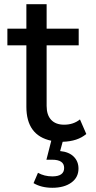

<svg xmlns="http://www.w3.org/2000/svg" viewBox="-20 -666 454 910"><path d="M265 50Q307 54 329.5 76.5Q352 99 352 133Q352 175 318 199.5Q284 224 228 224Q176 224 139 202L160 153Q190 170 228 170Q284 170 284 130Q284 91 227 91H200L223 1Q105 -24 105 -160V-451H15V-530H105V-646H201V-530H353V-451H201V-164Q201 -121 222.5 -98Q244 -75 284 -75Q328 -75 359 -100L389 -31Q348 4 277 6Z"/></svg>

Font: Montserrat
Style: Regular
Weight: 500
Designer: Julieta Ulanovsky
Foundry: Julieta Ulanovsky
Version: Version 7.200;PS 007.200;hotconv 1.0.88;makeotf.lib2.5.64775